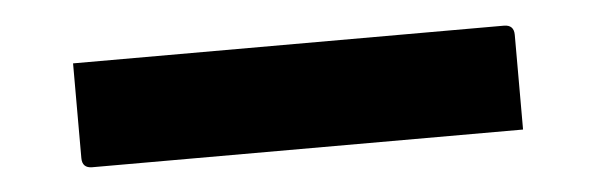

<svg xmlns="http://www.w3.org/2000/svg" viewBox="-26 17 651 210"><g transform="rotate(-5 300.0 122.5)"><path d="M58 65H531Q542 65 542 76V180H69Q58 180 58 169Z"/></g></svg>

Font: Recursive Sn Lnr St SmB
Style: Regular
Weight: 600
Version: Version 1.079;hotconv 1.0.112;makeotfexe 2.5.65598; ttfautoh